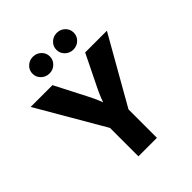

<svg xmlns="http://www.w3.org/2000/svg" viewBox="-255 -1104 1257 1257"><g transform="rotate(-45 374.0 -475.0)"><path d="M291 0V-263.2L21 -727.5H222.7L336.9 -505.4Q353.5 -473.6 366.7 -441.7Q379.9 -409.7 393.6 -368.2H362.8Q376 -410.2 388.4 -442.1Q400.9 -474.1 416.5 -505.4L525.4 -727.5H726.6L462.4 -263.2V0ZM484.4 -794.9Q451.2 -794.9 427.7 -817.6Q404.3 -840.3 404.3 -872.6Q404.3 -904.8 427.7 -927.2Q451.2 -949.7 484.4 -949.7Q518.1 -949.7 541.3 -927.2Q564.5 -904.8 564.5 -872.6Q564.5 -840.3 541.3 -817.6Q518.1 -794.9 484.4 -794.9ZM263.7 -794.9Q230 -794.9 206.5 -817.6Q183.1 -840.3 183.1 -872.6Q183.1 -904.8 206.5 -927.2Q230 -949.7 263.7 -949.7Q296.9 -949.7 320.3 -927.2Q343.8 -904.8 343.8 -872.6Q343.8 -840.3 320.3 -817.6Q296.9 -794.9 263.7 -794.9Z"/></g></svg>

Font: Inter 16pt ExtraBold
Style: Regular
Weight: 800
Version: Version 4.001;git-66647c0bb